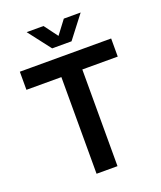

<svg xmlns="http://www.w3.org/2000/svg" viewBox="-167 -1042 961 1146"><g transform="rotate(-20 313.5 -468.5)"><path d="M245 0V-628H378V0ZM23 -614V-729H603V-614ZM252 -794 142 -937H249L313 -851L378 -937H485L375 -794Z"/></g></svg>

Font: Mona Sans ExtraLight SemiBold
Style: Regular
Weight: 600
Version: Version 2.000